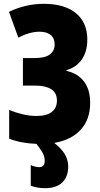

<svg xmlns="http://www.w3.org/2000/svg" viewBox="-20 -745 523 1005"><path d="M214 97Q214 77 205.5 59.5Q197 42 171 8Q89 5 28 -19V-170Q57 -157 95.5 -147.5Q134 -138 171 -138Q224 -138 251 -159Q278 -180 278 -218Q278 -260 247.5 -278.5Q217 -297 165 -297H100V-441H160Q216 -441 241 -460Q266 -479 266 -513Q266 -545 245 -562Q224 -579 187 -579Q135 -579 76 -548L27 -683Q114 -725 209 -725Q318 -725 377.5 -676Q437 -627 437 -538Q437 -475 408 -433.5Q379 -392 328 -378V-374Q387 -361 419.5 -318.5Q452 -276 452 -207Q452 -120 402.5 -66Q353 -12 264 3Q304 35 320.5 64.5Q337 94 337 127Q337 180 306 210Q275 240 216 240Q197 240 177.5 237Q158 234 141 227V119Q149 123 162 126.5Q175 130 185 130Q214 130 214 97Z"/></svg>

Font: Noto Sans ExtraCondensed Black
Style: Regular
Weight: 900
Width: 2
Designer: Monotype Design Team
Foundry: Monotype Imaging Inc.
Version: Version 2.013; ttfautohint (v1.8.4.7-5d5b)